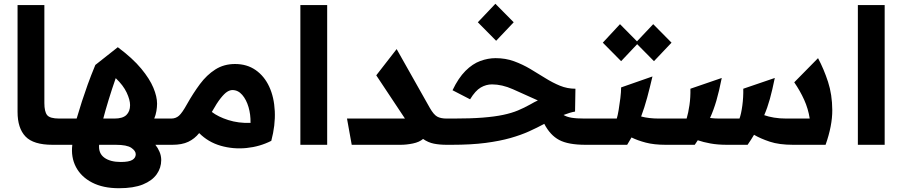

<svg xmlns="http://www.w3.org/2000/svg" viewBox="-20 -767 4778 1017"><path d="M258 0Q157 0 115 -44Q73 -88 73 -174V-740H215V-221Q215 -176 229.5 -157.5Q244 -139 294 -139H333V0Z M333 -139H386Q400 -187 414 -230Q428 -273 444.5 -319Q461 -365 485 -423L604 -517Q683 -458 728 -403.5Q773 -349 792.5 -302Q812 -255 812 -218Q812 -200 808.5 -179Q805 -158 797 -139H883V0H803Q816 16 825 37Q834 58 834 81Q834 122 810 156Q786 190 737 210Q688 230 610 230Q526 230 468 200Q410 170 382.5 118Q355 66 363 0H333Q303 0 303 -70Q303 -139 333 -139ZM527 -139H586Q630 -139 649.5 -158Q669 -177 669 -210Q669 -238 651 -276.5Q633 -315 593 -353Q573 -296 555 -237Q537 -178 527 -139ZM620 91Q663 91 681 80Q699 69 699 50Q699 32 675.5 16Q652 0 593 0H505Q501 45 532.5 68Q564 91 620 91Z M883 -139H887Q911 -139 928 -154Q945 -169 971 -216Q1003 -273 1039 -321.5Q1075 -370 1120.5 -399Q1166 -428 1225 -428Q1288 -428 1334 -396Q1380 -364 1406 -308Q1432 -252 1435.5 -178Q1439 -104 1417 -21Q1356 10 1285.5 17Q1215 24 1149 5Q1083 -14 1035 -62Q1011 -32 977.5 -16Q944 0 893 0H883Q853 0 853 -70Q853 -139 883 -139ZM1211 -290Q1198 -290 1183.5 -281Q1169 -272 1149 -247Q1129 -222 1102 -174Q1136 -148 1189.5 -131Q1243 -114 1307 -116Q1308 -160 1296.5 -199.5Q1285 -239 1263 -264.5Q1241 -290 1211 -290Z M1571 -740H1713V0H1571Z M1843 0 1818 -139H2102Q2115 -139 2125 -139L1973 -368L2081 -507L2257 -195Q2277 -160 2295.5 -149.5Q2314 -139 2346 -139H2356V0H2346Q2309 0 2278.5 -6Q2248 -12 2221 -31Q2201 -14 2167 -7Q2133 0 2102 0Z M2356 -139H2381Q2473 -139 2536.5 -144Q2600 -149 2645 -158.5Q2690 -168 2723.5 -182Q2757 -196 2789 -214Q2801 -221 2810.5 -226Q2820 -231 2829 -235Q2754 -269 2696.5 -294.5Q2639 -320 2586 -320Q2555 -320 2526.5 -303.5Q2498 -287 2470 -241L2377 -289Q2408 -354 2445.5 -391.5Q2483 -429 2524 -444Q2565 -459 2605 -459Q2658 -459 2703 -442.5Q2748 -426 2788.5 -402Q2829 -378 2868 -353.5Q2907 -329 2946 -313Q2985 -297 3028 -297L3026 -176Q3001 -172 2965 -158Q2981 -148 3007 -143.5Q3033 -139 3077 -139H3114V0H3082Q2990 0 2942 -25.5Q2894 -51 2863 -111Q2826 -91 2783 -71.5Q2740 -52 2684 -36Q2628 -20 2552 -10Q2476 0 2372 0H2356Q2326 0 2326 -70Q2326 -139 2356 -139ZM2608 -551 2511 -649 2604 -747 2701 -649Z M3114 -139H3247Q3252 -155 3257 -185Q3262 -215 3266 -247.5Q3270 -280 3270 -304L3436 -362Q3422 -302 3408 -250Q3394 -198 3376 -150Q3417 -139 3470 -139H3509V0H3506Q3445 0 3401 -11.5Q3357 -23 3325 -39Q3314 -19 3302 0H3114Q3084 0 3084 -70Q3084 -139 3114 -139ZM3270 -443 3173 -541 3264 -639 3354 -548 3440 -639 3537 -541 3444 -443 3355 -533Z M3509 -139H3617Q3626 -169 3632 -210.5Q3638 -252 3637 -297L3803 -354Q3789 -283 3774.5 -233.5Q3760 -184 3741 -142Q3765 -139 3790 -139H3897Q3906 -163 3912 -207.5Q3918 -252 3917 -297L4084 -354Q4071 -290 4058 -243Q4045 -196 4028 -157Q4050 -149 4080 -144Q4110 -139 4145 -139H4269Q4261 -191 4239.5 -238.5Q4218 -286 4187 -331L4313 -459Q4344 -401 4366 -333.5Q4388 -266 4388.5 -184Q4389 -102 4353 0H4181Q4107 0 4057.5 -16.5Q4008 -33 3974 -53Q3966 -40 3958 -27Q3950 -14 3940 0H3831Q3782 0 3743.5 -7Q3705 -14 3676 -24Q3668 -13 3660 0H3509Q3479 0 3479 -70Q3479 -139 3509 -139Z M4524 -740H4666V0H4524Z"/></svg>

Font: Readex Pro SemiBold
Style: Regular
Weight: 600
Designer: Bonnie Shaver-Troup, Thomas Jockin
Foundry: Lexend
Version: Version 1.204; ttfautohint (v1.8.4.7-5d5b)